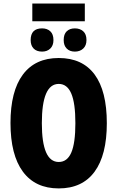

<svg xmlns="http://www.w3.org/2000/svg" viewBox="-20 -1052 661 1082"><path d="M582 -357.9Q582 -178.2 512.9 -84.2Q443.8 9.8 311 9.8Q178.7 9.8 108.9 -84.7Q39.1 -179.2 39.1 -358.9Q39.1 -537.6 108.6 -631.3Q178.2 -725.1 311 -725.1Q444.3 -725.1 513.2 -632.1Q582 -539.1 582 -357.9ZM215.8 -357.9Q215.8 -139.2 311 -139.2Q358.9 -139.2 381.8 -192.4Q404.8 -245.6 404.8 -357.9Q404.8 -471.2 381.6 -525.1Q358.4 -579.1 311 -579.1Q215.8 -579.1 215.8 -357.9ZM458 -1032.2V-932.1H162.1V-1032.2ZM217.3 -892.1Q245.6 -892.1 263.4 -875.7Q281.2 -859.4 281.2 -826.2Q281.2 -795.4 263.4 -778.3Q245.6 -761.2 217.3 -761.2Q186.5 -761.2 169.7 -778.3Q152.8 -795.4 152.8 -826.2Q152.8 -892.1 217.3 -892.1ZM401.9 -892.1Q430.7 -892.1 449 -875.7Q467.3 -859.4 467.3 -826.2Q467.3 -795.4 449 -778.3Q430.7 -761.2 401.9 -761.2Q373 -761.2 356 -778.3Q338.9 -795.4 338.9 -826.2Q338.9 -859.4 356 -875.7Q373 -892.1 401.9 -892.1Z"/></svg>

Font: Open Sans Condensed ExtraBold
Style: Regular
Weight: 800
Width: 3
Designer: Monotype Design Team
Foundry: Monotype Imaging Inc.
Version: Version 3.000; ttfautohint (v1.8.4)